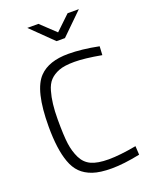

<svg xmlns="http://www.w3.org/2000/svg" viewBox="-170 -1019 884 1120"><g transform="rotate(-20 272.0 -459.5)"><path d="M502 -11Q399 10 326 10Q253 10 208.5 -5.5Q164 -21 136 -49Q108 -77 92 -122Q62 -204 62 -345Q62 -571 134 -644Q193 -705 314 -705Q397 -705 502 -684L499 -630Q395 -649 332 -649Q269 -649 234.5 -635.5Q200 -622 178.5 -599.5Q157 -577 146 -537Q126 -469 126 -367Q126 -265 133 -214.5Q140 -164 160 -123Q180 -82 219 -64Q258 -46 327 -46Q396 -46 499 -65ZM276 -798 142 -929H211L302 -843L392 -929H462L328 -798Z"/></g></svg>

Font: Titillium Web
Style: Light
Weight: 300
Version: Version 1.001;PS 57.000;hotconv 1.0.70;makeotf.lib2.5.55311